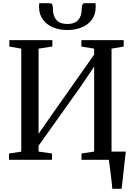

<svg xmlns="http://www.w3.org/2000/svg" viewBox="-20 -992 827 1192"><path d="M677.5 180Q675.5 159 672.8 134.5Q670 110 667 85.2Q664 60.5 661 38.2Q658 16 655.5 -1L616.5 -51H761Q758.5 -31 756 -7.5Q753.5 16 750.8 40.8Q748 65.5 745.2 90.2Q742.5 115 740 138Q737.5 161 735 180ZM36 0V-39L112 -50.5V-690L38 -703V-743H305V-703.5L219.5 -690V-161.5L316 -300L564.5 -653V-690L485.5 -703V-743H748V-703L672.5 -690V-51L751 -39V0H486V-39L564.5 -51V-578.5L478.5 -451L219.5 -87.5V-51L303 -39V0ZM291.5 -972Q302.5 -972 305.8 -959.8Q309 -947.5 309 -932.5Q309 -892 331 -867.5Q353 -843 398.5 -843Q443.5 -843 465.2 -867.5Q487 -892 487 -932.5Q487 -947.5 490.5 -959.8Q494 -972 504.5 -972H573Q573.5 -967 573.8 -961Q574 -955 574 -949Q574 -902.5 550.8 -870.5Q527.5 -838.5 487.8 -822Q448 -805.5 398 -805.5Q349 -805.5 309.2 -822.2Q269.5 -839 246 -871Q222.5 -903 222.5 -949Q222.5 -955 223 -961Q223.5 -967 223.5 -972Z"/></svg>

Font: Merriweather 60pt
Style: Regular
Weight: 400
Version: Version 2.100